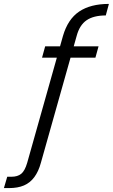

<svg xmlns="http://www.w3.org/2000/svg" viewBox="-137 -783 577 982"><path d="M-117 179 -100 121H-79Q-47 121 -28.5 106Q-10 91 2 50L185 -599Q210 -685 268 -724Q326 -763 420 -763L404 -704Q342 -704 306 -679.5Q270 -655 255 -599L72 50Q60 94 38.5 123Q17 152 -14.5 165.5Q-46 179 -91 179ZM78 -488 94 -546H367L351 -488Z"/></svg>

Font: DM Sans 16pt Light
Style: Italic
Weight: 300
Italic angle: -10°
Version: Version 4.004;gftools[0.9.30]